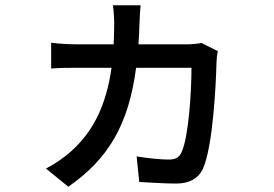

<svg xmlns="http://www.w3.org/2000/svg" viewBox="-20 -640 1040 728"><path d="M744 -477C728 -474 710 -472 689 -472H505C507 -498 508 -525 509 -554C510 -573 511 -602 513 -620H408C411 -602 413 -570 413 -551C413 -523 412 -497 411 -472H272C241 -472 205 -474 174 -478V-380C206 -383 242 -383 272 -383H403C382 -237 332 -139 247 -64C225 -44 185 -16 154 -1L239 68C392 -38 468 -169 496 -383H706C706 -290 695 -118 668 -62C659 -43 646 -35 620 -35C590 -35 539 -40 498 -47L508 50C547 52 605 56 647 56C700 56 732 36 749 1C788 -85 799 -325 801 -405C801 -415 803 -433 806 -446Z"/></svg>

Font: Source Han Sans KR Medium
Style: Regular
Weight: 500
Designer: Ryoko NISHIZUKA (kana & ideographs); Paul D. Hunt (Latin, Greek & Cyrillic); Wenlong ZHANG (bopomofo); Sandoll Communica
Foundry: Adobe Systems Incorporated
Version: Version 1.001;PS 1.001;hotconv 1.0.78;makeotf.lib2.5.61930